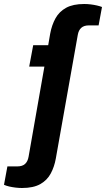

<svg xmlns="http://www.w3.org/2000/svg" viewBox="-101 -752 530 960"><path d="M9 188Q-6 188 -23 186Q-40 184 -55 180.5Q-70 177 -81 172L-64 80H-14Q11 80 24.5 67.5Q38 55 42 31L121 -419H45L65 -526H140L150 -584Q158 -627 176.5 -660.5Q195 -694 229.5 -713Q264 -732 320 -732Q336 -732 352.5 -730Q369 -728 384 -724.5Q399 -721 409 -717L392 -625H343Q319 -625 305.5 -613Q292 -601 288 -578L178 41Q171 81 153 115Q135 149 100.5 168.5Q66 188 9 188Z"/></svg>

Font: Archivo SemiBold
Style: Bold Italic
Weight: 700
Italic angle: -10°
Version: Version 2.001